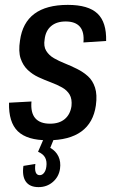

<svg xmlns="http://www.w3.org/2000/svg" viewBox="-20 -568 470 787"><path d="M176 7Q91 7 53 -30Q15 -67 17 -147L109 -152Q105 -106 124.5 -83.5Q144 -61 185 -61Q223 -61 245.5 -80Q268 -99 273 -133Q276 -162 265.5 -180Q255 -198 234.5 -209.5Q214 -221 188.5 -230.5Q163 -240 138 -251.5Q113 -263 93.5 -281.5Q74 -300 64.5 -328.5Q55 -357 62 -402Q72 -475 121 -511.5Q170 -548 258 -548Q342 -548 379.5 -512.5Q417 -477 415 -400L322 -394Q326 -437 307.5 -458.5Q289 -480 249 -480Q212 -480 189.5 -461Q167 -442 163 -407Q158 -378 169.5 -359.5Q181 -341 201 -329.5Q221 -318 246 -308Q271 -298 296 -285.5Q321 -273 340.5 -255.5Q360 -238 369.5 -209Q379 -180 373 -136Q363 -65 313.5 -29Q264 7 176 7ZM138 199Q102 199 86 176.5Q70 154 76 112L125 104Q122 127 126.5 138.5Q131 150 143 150Q153 150 160.5 140.5Q168 131 170 115Q173 93 165 78Q157 63 136 54L159 1H201L186 38Q209 51 219.5 73Q230 95 226 124Q221 157 196.5 178Q172 199 138 199Z"/></svg>

Font: Pathway Extreme Condensed Medium
Style: Italic
Weight: 500
Width: 3
Italic angle: -8°
Version: Version 1.001;gftools[0.9.26]